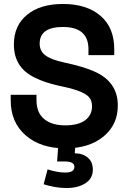

<svg xmlns="http://www.w3.org/2000/svg" viewBox="-20 -734 646 968"><path d="M309 14Q185 14 109.5 -51.5Q34 -117 34 -228V-256H164V-228Q164 -166 202.5 -134Q241 -102 309 -102Q375 -102 409.5 -128Q444 -154 444 -198Q444 -228 428 -245Q401 -275 303 -296L280 -301Q204 -318 157 -342Q50 -392 50 -510Q50 -605 116.5 -659.5Q183 -714 297 -714Q417 -714 486.5 -654.5Q556 -595 556 -486V-456H426V-486Q426 -598 297 -598Q180 -598 180 -514Q180 -476 209.5 -454.5Q239 -433 303 -419L326 -414Q406 -396 457 -373Q574 -321 574 -202Q574 -105 501.5 -45.5Q429 14 309 14ZM315 214Q261 214 200 195L220 120Q270 136 309 136Q355 136 355 107Q355 80 306 80H268L275 -20H361L357 39Q397 39 422.5 60.5Q448 82 448 122Q448 166 410.5 190Q373 214 315 214Z"/></svg>

Font: Rootstock Sans Headline
Style: Bold
Weight: 700
Designer: Florian Karsten
Foundry: Florian Karsten
Version: Version 2.000;FEAKit 1.0